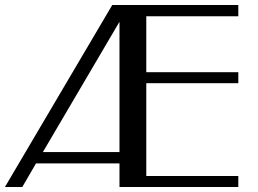

<svg xmlns="http://www.w3.org/2000/svg" viewBox="-26 -746 1031 766"><path d="M924.8 -681.2H557.6V-458H924.8V-414.1H557.6V-43.9H924.8V0H450.7V-94.2H117.7L63 0H-6.3L421.9 -726.1H924.8ZM450.7 -139.2V-659.2L145 -139.2Z"/></svg>

Font: Federo
Style: Regular
Weight: 400
Designer: Olexa M. Volochay | Cyreal.org
Foundry: Olexa M. Volochay | Cyreal.org
Version: Version 1.000